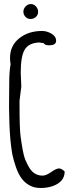

<svg xmlns="http://www.w3.org/2000/svg" viewBox="-20 -918 357 954"><path d="M24.9 0ZM131.6 -823.7Q116.2 -823.7 106.2 -834.7Q96.2 -845.7 96.2 -860.1Q96.2 -874.5 107.4 -886.2Q118.7 -897.9 133.3 -897.9Q147.9 -897.9 158.7 -886.2Q169.4 -874.5 169.4 -859.1Q169.4 -843.8 158.2 -833.7Q147 -823.7 131.6 -823.7ZM85.9 -487.8 77.1 -418V-394Q77.1 -277.8 82.3 -240.2Q87.4 -202.6 92.8 -172.9Q98.1 -143.1 106.7 -122.1Q115.2 -101.1 127 -82.5Q150.4 -45.4 191.9 -45.4Q209 -45.4 234.4 -63.2Q259.8 -81.1 272.9 -81.1Q286.1 -81.1 301.3 -65.9Q301.3 -15.6 244.1 5.9Q215.8 16.1 182.6 16.1Q149.4 16.1 126 2.7Q102.5 -10.7 86.9 -32Q71.3 -53.2 59.6 -86.4Q47.9 -119.6 41 -152.3Q35.2 -185.5 31.2 -228.5Q25.4 -300.8 24.9 -386.7L25.9 -506.3Q25.9 -563.5 32.7 -598.6Q29.8 -614.7 29.8 -629.9Q29.8 -691.4 75.7 -727.8Q121.6 -764.2 189 -764.2Q212.9 -764.2 235.8 -750.7Q258.8 -737.3 258.8 -715.3Q258.8 -704.6 250.5 -698.7Q242.2 -692.9 222.4 -692.9Q202.6 -692.9 195.3 -705.1V-704.6H181.6V-707Q123.5 -707 102.5 -670.9Q83 -637.7 83 -556.6Z"/></svg>

Font: Amatic
Style: Bold
Weight: 700
Width: 3
Version: Version 2.000; ttfautohint (v0.92-dirty) -l 8 -r 50 -G 50 -x